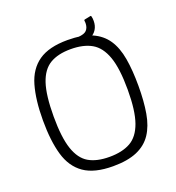

<svg xmlns="http://www.w3.org/2000/svg" viewBox="-136 -861 898 977"><g transform="rotate(-20 312.5 -372.0)"><path d="M54 -334Q54 -445 76 -521.5Q98 -598 154 -637Q210 -676 311 -676Q390 -676 441 -653.5Q492 -631 520.5 -588.5Q549 -546 560 -482Q571 -418 571 -334Q571 -250 560 -186.5Q549 -123 520.5 -80Q492 -37 441 -15Q390 7 311 7Q210 7 154 -32Q98 -71 76 -147Q54 -223 54 -334ZM112 -334Q112 -220 133.5 -157Q155 -94 198 -69Q241 -44 310 -44Q379 -44 423.5 -69Q468 -94 490.5 -157Q513 -220 513 -334Q513 -449 490.5 -512.5Q468 -576 423.5 -601.5Q379 -627 310 -627Q241 -627 197.5 -601Q154 -575 133 -512Q112 -449 112 -334ZM463 -751Q465 -752 467 -748Q469 -741 469.5 -734.5Q470 -728 470 -722Q470 -696 458 -676.5Q446 -657 423.5 -646.5Q401 -636 368 -634Q364 -634 364 -638V-668Q364 -672 368 -672Q401 -674 413.5 -687Q426 -700 427 -722Q427 -726 427 -730.5Q427 -735 426 -739Q426 -743 429 -744Z"/></g></svg>

Font: Glory Light
Style: Regular
Weight: 300
Version: Version 1.011